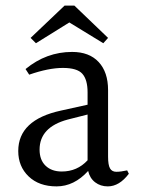

<svg xmlns="http://www.w3.org/2000/svg" viewBox="-20 -750 505 684"><path d="M227 -670 108 -596 89 -615 210 -730H245L365 -615L348 -596ZM121 -217Q121 -180 142.5 -159.5Q164 -139 200 -139Q255 -139 292 -179V-342L221 -324Q121 -297 121 -217ZM364 -86Q338 -86 319 -100.5Q300 -115 294 -141Q244 -86 181.5 -86Q119 -86 82 -121.5Q45 -157 45 -212Q45 -323 197 -356L292 -377V-421Q292 -466 273.5 -487Q255 -508 204 -508Q153 -508 84 -484L71 -504Q145 -565 237 -565Q298 -565 331.5 -529Q365 -493 365 -429V-192Q365 -162 372 -150Q379 -138 394.5 -138Q410 -138 433 -143L439 -131Q405 -86 364 -86Z"/></svg>

Font: Halant
Style: Regular
Weight: 400
Designer: Hitesh Malaviya (Devanagari), Satya Rajpurohit (Latin)
Foundry: Indian Type Foundry
Version: Version 1.101;PS 1.0;hotconv 1.0.78;makeotf.lib2.5.61930; tt